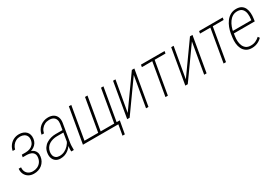

<svg xmlns="http://www.w3.org/2000/svg" viewBox="48 -1448 3619 2514"><g transform="rotate(-30 1857.0 -191.5)"><path d="M215.8 -257.8 148.4 -258.3 153.3 -287.6H212.9Q247.6 -288.1 276.9 -299.1Q306.2 -310.1 325.9 -333.3Q345.7 -356.4 352.1 -393.6Q357.4 -428.2 345.7 -452.9Q334 -477.5 309.3 -490.7Q284.7 -503.9 251 -504.4Q216.8 -504.4 187.7 -489.5Q158.7 -474.6 138.7 -448.2Q118.7 -421.9 110.8 -389.2H74.2Q82 -432.1 107.2 -466.3Q132.3 -500.5 169.9 -519.5Q207.5 -538.6 252.9 -538.6Q286.1 -538.6 313.5 -528.3Q340.8 -518.1 359.6 -499Q378.4 -480 386.2 -452.9Q394 -425.8 389.6 -391.6Q385.3 -358.9 369.6 -334Q354 -309.1 329.6 -292.2Q305.2 -275.4 276.1 -266.8Q247.1 -258.3 215.8 -257.8ZM151.9 -280.8H213.9Q245.6 -279.8 273.4 -271.5Q301.3 -263.2 320.6 -246.8Q339.8 -230.5 349.1 -205.3Q358.4 -180.2 353.5 -144.5Q349.1 -109.4 333 -80.6Q316.9 -51.8 292.2 -31.5Q267.6 -11.2 235.8 -1Q204.1 9.3 168.9 8.8Q123 8.8 88.9 -12Q54.7 -32.7 37.8 -68.4Q21 -104 25.9 -148.9H62Q58.1 -113.8 70.6 -85.9Q83 -58.1 109.4 -42.2Q135.7 -26.4 170.4 -25.9Q207.5 -25.4 238.5 -39.1Q269.5 -52.7 290.5 -79.3Q311.5 -106 317.4 -143.6Q323.7 -181.2 311 -204.6Q298.3 -228 272.2 -239.5Q246.1 -251 211.4 -252H146.5Z M741.7 -97.7 789.6 -385.3Q794.9 -422.4 785.4 -448.7Q775.9 -475.1 751.5 -489.5Q727.1 -503.9 689.5 -503.4Q653.8 -503.4 623.5 -488.8Q593.3 -474.1 572.3 -447Q551.3 -419.9 543.5 -383.3L507.8 -384.3Q514.2 -418.9 530.3 -447.5Q546.4 -476.1 571 -496.1Q595.7 -516.1 626.7 -527.3Q657.7 -538.6 693.4 -538.6Q741.2 -538.1 772.9 -519.3Q804.7 -500.5 818.6 -465.6Q832.5 -430.7 825.7 -383.8L779.3 -107.9Q774.9 -81.5 774.7 -56.6Q774.4 -31.7 774.4 -5.4L773.4 0H735.4Q733.4 -24.4 735.4 -49.1Q737.3 -73.7 741.7 -97.7ZM787.6 -299.8 782.7 -266.1H673.8Q641.1 -266.1 610.6 -258.3Q580.1 -250.5 554.9 -234.9Q529.8 -219.2 512.9 -194.3Q496.1 -169.4 490.2 -134.8Q485.4 -104 493.4 -79.1Q501.5 -54.2 522 -39.8Q542.5 -25.4 573.7 -24.9Q616.7 -24.9 651.6 -42.2Q686.5 -59.6 713.4 -88.9Q740.2 -118.2 758.3 -156.2L767.6 -127.9Q754.9 -100.6 735.4 -75.2Q715.8 -49.8 691.2 -30.5Q666.5 -11.2 636.2 -0.2Q606 10.7 570.8 10.7Q528.3 11.2 500.2 -8.3Q472.2 -27.8 460.2 -60.5Q448.2 -93.3 453.6 -134.3Q459 -179.2 480.2 -210.7Q501.5 -242.2 532.7 -261.7Q564 -281.2 599.4 -290.5Q634.8 -299.8 670.4 -299.8Z M1489.3 -35.2 1454.6 156.7H1419.4L1446.8 0H1398.4L1403.8 -35.2ZM1003.4 -528.3H1040L955.1 -35.2H1162.6L1248 -528.3H1285.2L1199.7 -35.2H1404.8L1489.7 -528.3H1526.4L1435.1 0H911.6Z M1627.4 -67.4 1956.1 -528.3H1993.7L1902.3 0H1865.7L1944.8 -458.5L1617.7 0H1580.6L1671.9 -528.3H1708.5Z M2286.6 -528.3 2195.8 0H2159.2L2250.5 -528.3ZM2450.7 -528.3 2444.8 -493.7H2087.9L2093.8 -528.3Z M2506.3 -67.4 2835 -528.3H2872.6L2781.2 0H2744.6L2823.7 -458.5L2496.6 0H2459.5L2550.8 -528.3H2587.4Z M3165.5 -528.3 3074.7 0H3038.1L3129.4 -528.3ZM3329.6 -528.3 3323.7 -493.7H2966.8L2972.7 -528.3Z M3462.9 10.7Q3411.6 10.3 3378.7 -11.7Q3345.7 -33.7 3328.1 -69.3Q3310.5 -105 3306.4 -147.9Q3302.2 -190.9 3308.1 -233.4L3316.4 -293Q3323.7 -335.9 3340.3 -379.6Q3356.9 -423.3 3384 -459.5Q3411.1 -495.6 3450 -517.3Q3488.8 -539.1 3540 -538.1Q3587.4 -537.1 3616.5 -517.6Q3645.5 -498 3659.7 -466.3Q3673.8 -434.6 3676.5 -395.3Q3679.2 -356 3673.3 -315.4L3667.5 -273.9H3336.9L3343.3 -309.1H3635.7L3637.7 -323.2Q3644 -365.2 3638.7 -406.5Q3633.3 -447.8 3609.6 -474.9Q3585.9 -502 3537.6 -503.4Q3494.6 -504.4 3462.9 -485.6Q3431.2 -466.8 3408.9 -435.1Q3386.7 -403.3 3373 -366Q3359.4 -328.6 3354 -293L3345.7 -232.4Q3340.3 -197.8 3342.5 -161.6Q3344.7 -125.5 3357.7 -94.5Q3370.6 -63.5 3396.5 -44.4Q3422.4 -25.4 3465.3 -24.9Q3504.9 -23.9 3538.3 -38.8Q3571.8 -53.7 3600.1 -79.6L3617.7 -54.7Q3596.7 -33.7 3572.3 -18.8Q3547.9 -3.9 3520.3 3.4Q3492.7 10.7 3462.9 10.7Z"/></g></svg>

Font: Roboto Condensed ExtraLight
Style: Italic
Weight: 250
Italic angle: -12°
Designer: Christian Robertson
Foundry: Google
Version: Version 3.008; 2023